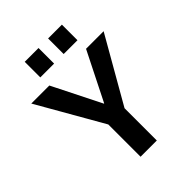

<svg xmlns="http://www.w3.org/2000/svg" viewBox="-261 -1083 1220 1220"><g transform="rotate(-45 349.0 -473.5)"><path d="M392 -807V-947H516V-807ZM182 -807V-947H306V-807ZM186 -730 350 -403H352L516 -730H674L422 -290V0H276V-290L24 -730Z"/></g></svg>

Font: Mplus 1p Bold
Style: Bold
Weight: 700
Version: Version 1.061